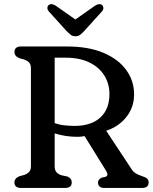

<svg xmlns="http://www.w3.org/2000/svg" viewBox="-20 -930 756 950"><path d="M643.5 -463Q643.5 -400 606 -352Q568.5 -304 505.5 -283L630 -94.5Q639.5 -79.5 652 -72Q664.5 -64.5 680.5 -59.5Q700.5 -53 708 -46.2Q715.5 -39.5 715.5 -27.5Q715.5 0 682.5 0H497Q465 0 465 -27.5Q465 -42 483 -51L500 -54.5Q519.5 -60 506 -83L398.5 -256.5Q381 -253 364.5 -253Q304 -253 250.5 -270V-108Q250.5 -87.5 259.8 -77.5Q269 -67.5 285.5 -62.5L314 -56.5Q335 -47.5 335 -27.5Q335 0 302 0H84.5Q51.5 0 51.5 -27.5Q51.5 -48 76 -58L98 -64Q114 -69 123.5 -78.8Q133 -88.5 133 -108V-592Q133 -611.5 123.5 -621.2Q114 -631 98 -636L76 -642Q51.5 -652 51.5 -672.5Q51.5 -700 84.5 -700H311.5Q417.5 -700 491.5 -668.8Q565.5 -637.5 604.5 -583.8Q643.5 -530 643.5 -463ZM250.5 -644.5V-320.5Q276 -312 302.2 -309.5Q328.5 -307 349 -307Q430.5 -307 476 -348.2Q521.5 -389.5 521.5 -464Q521.5 -516 495.8 -557Q470 -598 421.8 -621.2Q373.5 -644.5 306 -644.5ZM398 -778Q386.5 -765.5 377 -758Q367.5 -750.5 353.5 -750.5Q339 -750.5 329.5 -758Q320 -765.5 308 -778L222.5 -872.5Q214 -882 214.5 -891Q215 -900 220.5 -904.5Q234 -916 255.5 -902L353 -833.5L450.5 -902Q472.5 -916 485.5 -904.5Q491 -900 491.5 -891Q492 -882 483.5 -872.5Z"/></svg>

Font: Fraunces 9pt S100
Style: Regular
Weight: 400
Version: Version 1.000; ttfautohint (v1.8.3)